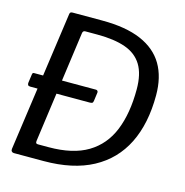

<svg xmlns="http://www.w3.org/2000/svg" viewBox="-109 -843 908 944"><g transform="rotate(15 345.0 -371.0)"><path d="M358.8 -349.8Q357.6 -341.3 353.6 -338.9Q349.6 -336.5 339.9 -336.5H38Q29.5 -336.5 26.4 -341.1Q23.3 -345.8 24.3 -353L30.1 -395.3Q31.3 -401.9 33 -403.8Q34.7 -405.7 40.1 -405.7H354.6Q359.7 -405.7 362.8 -401.6Q365.9 -397.4 364.6 -392.1ZM44.8 0Q37.7 0 33.5 -4.9Q29.3 -9.9 30.5 -17.9L130.9 -731.7Q132.2 -737.9 135.6 -739.9Q139 -742 145.7 -742H296.4Q416.7 -742 494.2 -708.7Q571.7 -675.5 609.4 -611.7Q647 -548 647 -455.1Q647 -311.1 596.5 -209.4Q545.9 -107.7 445.8 -53.9Q345.6 0 196.1 0H44.8ZM202.1 -72.2Q325.6 -72.2 401.4 -117.7Q477.1 -163.2 512.2 -249.8Q547.3 -336.5 547.3 -458.7Q547.3 -536.8 518.9 -583Q490.5 -629.1 433.8 -649.1Q377.1 -669.1 291.2 -669.1H229.3Q217.1 -669.1 215.6 -655.6L137.2 -86.8Q136.2 -78.6 138.8 -75.4Q141.5 -72.2 148 -72.2Z"/></g></svg>

Font: Libre Franklin Thin
Style: Italic
Weight: 100
Italic angle: -8°
Designer: Pablo Impallari, Rodrigo Fuenzalida, Nhung Nguyen
Foundry: Impallari Type
Version: Version 3.000